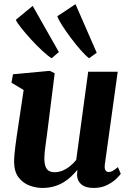

<svg xmlns="http://www.w3.org/2000/svg" viewBox="-20 -916 648 946"><path d="M188 10Q157 10 125.5 -1.8Q94 -13.5 72.2 -41Q50.5 -68.5 49.5 -116Q49.5 -133.5 51.2 -154.2Q53 -175 56 -198.2Q59 -221.5 62.5 -245.5Q66 -269.5 69.5 -292L96.5 -472.5L36.5 -508.5L44 -550L225.5 -567L249.5 -555L216 -288.5Q213.5 -267 210.5 -245.2Q207.5 -223.5 204.8 -203.5Q202 -183.5 200.2 -166.5Q198.5 -149.5 198.5 -137.5Q198.5 -112 204 -96.5Q209.5 -81 220.8 -74.2Q232 -67.5 249 -67.5Q270 -67.5 289.8 -76Q309.5 -84.5 326.2 -98.5Q343 -112.5 355.5 -128L414.5 -562.5H560L496.5 -105.5Q494 -86 499.5 -77.2Q505 -68.5 515.5 -68.5Q524.5 -68.5 533.8 -73.2Q543 -78 561 -92.5L575 -60Q570 -51.5 552.5 -34.8Q535 -18 507.2 -4Q479.5 10 442.5 10Q404 10 384.2 -4.8Q364.5 -19.5 360.5 -44.5Q360 -47 359.8 -50.8Q359.5 -54.5 359.8 -58.8Q360 -63 360.5 -67.5Q361 -72 361.5 -76L359.5 -77Q346.5 -61.5 330.2 -46Q314 -30.5 293 -17.8Q272 -5 246 2.5Q220 10 188 10ZM234.5 -629Q216.5 -640 188.8 -665.5Q161 -691 133 -721.8Q105 -752.5 84 -779Q63 -805.5 58 -818.5L141 -887L270 -659.5ZM419 -629Q401.5 -642 376.8 -670.2Q352 -698.5 327.2 -731.8Q302.5 -765 284.5 -793.5Q266.5 -822 262.5 -836L352 -895.5L456.5 -656Z"/></svg>

Font: Merriweather 20pt ExtraBold
Style: Italic
Weight: 800
Italic angle: -7.8°
Version: Version 2.101